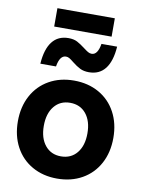

<svg xmlns="http://www.w3.org/2000/svg" viewBox="-104 -1038 836 1123"><g transform="rotate(10 314.5 -477.0)"><path d="M31 -277Q31 -363 66.5 -429Q102 -495 166.5 -531.5Q231 -568 314 -568Q398 -568 462.5 -531.5Q527 -495 562.5 -429Q598 -363 598 -277Q598 -191 562.5 -125Q527 -59 462.5 -22.5Q398 14 314 14Q231 14 166.5 -22.5Q102 -59 66.5 -125Q31 -191 31 -277ZM314 -118Q374 -118 409 -161Q444 -204 444 -277Q444 -350 409 -393Q374 -436 314 -436Q255 -436 220 -393Q185 -350 185 -277Q185 -204 220 -161Q255 -118 314 -118ZM239 -807Q270 -807 291 -796Q312 -785 338 -765Q355 -752 365.5 -746Q376 -740 387 -740Q423 -740 434 -807H527Q521 -720 486.5 -675.5Q452 -631 390 -631Q359 -631 337 -642Q315 -653 290 -673Q274 -686 264 -692Q254 -698 243 -698Q206 -698 195 -631H102Q108 -718 142.5 -762.5Q177 -807 239 -807ZM485 -968V-859H144V-968Z"/></g></svg>

Font: Application
Style: Bold
Weight: 700
Designer: Wei Huang
Foundry: Wei Huang
Version: Version 0.012